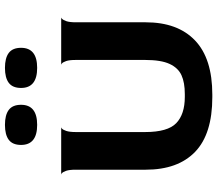

<svg xmlns="http://www.w3.org/2000/svg" viewBox="-71 -796 877 775"><g transform="rotate(-90 367.5 -408.5)"><path d="M685 -600Q685 -602 679.5 -597Q674 -592 669.5 -579Q665 -566 665 -540V-259Q665 -130 592 -60Q519 10 373 10H363Q214 10 142 -59.5Q70 -129 70 -259V-541Q70 -567 65.5 -580Q61 -593 55.5 -597.5Q50 -602 50 -600H242Q242 -602 236.5 -597.5Q231 -593 226.5 -579.5Q222 -566 222 -541V-261Q222 -170 258 -135.5Q294 -101 364 -101H375Q422 -101 451.5 -114.5Q481 -128 497 -162.5Q513 -197 513 -261V-541Q513 -567 508.5 -580Q504 -593 498.5 -597.5Q493 -602 493 -600ZM332 -762Q332 -796 311.5 -811.5Q291 -827 251 -827Q211 -827 190.5 -811.5Q170 -796 170 -762Q170 -697 251 -697Q332 -697 332 -762ZM562 -762Q562 -796 541.5 -811.5Q521 -827 481 -827Q441 -827 420.5 -811.5Q400 -796 400 -762Q400 -697 481 -697Q562 -697 562 -762Z"/></g></svg>

Font: Red Rose Bold
Style: Regular
Weight: 700
Designer: jaikishan Patel
Version: Version 1.000